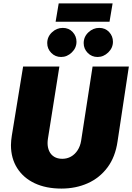

<svg xmlns="http://www.w3.org/2000/svg" viewBox="-20 -1089 773 1122"><path d="M339 13Q249 13 183 -18Q117 -49 80.5 -106.5Q44 -164 44 -241Q44 -255 45.5 -268.5Q47 -282 49 -296L115 -700H327L260 -278Q259 -271 258.5 -265Q258 -259 258 -253Q258 -227 267.5 -206Q277 -185 296.5 -173Q316 -161 344 -161Q372 -161 395 -174Q418 -187 433.5 -211Q449 -235 454 -266L521 -700H733L667 -263Q654 -172 608 -110.5Q562 -49 492.5 -18Q423 13 339 13ZM550 -756Q516 -756 492.5 -780Q469 -804 469 -837Q469 -874 496.5 -900Q524 -926 560 -926Q595 -926 617.5 -902Q640 -878 640 -845Q640 -809 612.5 -782.5Q585 -756 550 -756ZM337 -756Q303 -756 279.5 -780Q256 -804 256 -837Q256 -874 283.5 -900Q311 -926 347 -926Q382 -926 404.5 -902Q427 -878 427 -845Q427 -809 399.5 -782.5Q372 -756 337 -756ZM305 -962 323 -1069H638L620 -962Z"/></svg>

Font: MuseoModerno Black
Style: Italic
Weight: 900
Italic angle: -9°
Designer: Pablo Cosgaya, Héctor Gatti, Marcela Romero, and the Authors of The MuseoModerno Project.
Foundry: Omnibus-Type Team
Version: Version 1.003